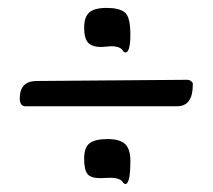

<svg xmlns="http://www.w3.org/2000/svg" viewBox="-20 -589 539 486"><path d="M261 -472 237 -470Q213 -470 203 -481Q193 -492 193 -519Q193 -546 206 -557.5Q219 -569 250 -569Q281 -569 295.5 -558Q310 -547 310 -501.5Q310 -456 297 -456L292 -459Q286 -472 261 -472ZM258 -139 234 -138Q210 -138 201.5 -148.5Q193 -159 193 -187.5Q193 -216 207 -226.5Q221 -237 252 -237Q283 -237 296.5 -224.5Q310 -212 310 -182Q310 -123 297 -123L292 -126Q286 -139 258 -139ZM73 -384 453 -387Q460 -387 464 -383.5Q468 -380 468 -377V-374Q468 -320 428 -320H45Q30 -320 30 -340Q30 -384 73 -384Z"/></svg>

Font: Aladin
Style: Regular
Weight: 400
Designer: Angel Koziupa and Alejandro Paul
Foundry: Angel Koziupa and Alejandro Paul
Version: Version 1.000